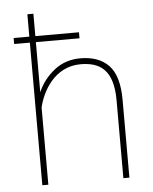

<svg xmlns="http://www.w3.org/2000/svg" viewBox="-53 -795 669 839"><g transform="rotate(-5 281.0 -375.0)"><path d="M125 -651.9V-750H98.6V-651.9H29.8V-625.5H98.6V0H125V-338.4C140.6 -407.2 195.8 -512.2 311 -512.2C394.5 -512.2 454.1 -476.6 454.1 -341.8V0H480.5V-341.8C480.5 -411.6 465.8 -461.9 436.5 -492.7C407.2 -522.9 365.7 -538.1 312.5 -538.1C268.1 -538.1 230 -525.4 197.8 -500C165 -474.1 141.1 -442.9 125 -405.8V-625.5H316.4V-651.9Z"/></g></svg>

Font: Vazirmatn Thin
Style: Regular
Weight: 100
Designer: Saber Rastikerdar
Foundry: Saber Rastikerdar
Version: Version 33.003